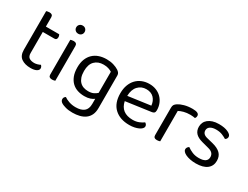

<svg xmlns="http://www.w3.org/2000/svg" viewBox="-75 -1252 2648 2048"><g transform="rotate(30 1249.0 -228.0)"><path d="M233 13Q163 13 119.5 -18Q76 -49 76 -121V-596Q81 -598 91.5 -600.5Q102 -603 114 -603Q156 -603 156 -567V-452H320Q323 -447 326 -438.5Q329 -430 329 -420Q329 -386 299 -386H156V-126Q156 -86 178.5 -69.5Q201 -53 242 -53Q259 -53 280 -59Q301 -65 315 -73Q321 -67 326 -58Q331 -49 331 -37Q331 -15 305 -1Q279 13 233 13Z M532 -2Q527 0 517 2.5Q507 5 495 5Q452 5 452 -31V-460Q457 -462 467.5 -464.5Q478 -467 490 -467Q532 -467 532 -430ZM440 -608Q440 -629 454.5 -643.5Q469 -658 492 -658Q515 -658 529 -643.5Q543 -629 543 -608Q543 -587 529 -572.5Q515 -558 492 -558Q469 -558 454.5 -572.5Q440 -587 440 -608Z M997 -48Q980 -34 950.5 -24Q921 -14 880 -14Q836 -14 797 -26.5Q758 -39 728.5 -66.5Q699 -94 681.5 -138Q664 -182 664 -245Q664 -302 681 -345Q698 -388 728.5 -417Q759 -446 801 -460.5Q843 -475 894 -475Q940 -475 978.5 -463.5Q1017 -452 1043 -435Q1058 -425 1067.5 -412.5Q1077 -400 1077 -382V20Q1077 70 1060.5 104.5Q1044 139 1014.5 160.5Q985 182 945 192Q905 202 859 202Q808 202 772.5 191.5Q737 181 724 173Q694 156 694 130Q694 116 700.5 106.5Q707 97 717 92Q738 108 776 121.5Q814 135 859 135Q926 135 961.5 106.5Q997 78 997 15ZM889 -80Q929 -80 954.5 -92.5Q980 -105 997 -121V-381Q980 -392 954.5 -400.5Q929 -409 894 -409Q826 -409 785.5 -368Q745 -327 745 -246Q745 -201 756 -169.5Q767 -138 786.5 -118Q806 -98 832.5 -89Q859 -80 889 -80Z M1282 -184Q1309 -53 1454 -53Q1496 -53 1530 -67Q1564 -81 1584 -97Q1608 -83 1608 -59Q1608 -45 1595.5 -32Q1583 -19 1561.5 -9Q1540 1 1511.5 7Q1483 13 1450 13Q1334 13 1266.5 -50Q1199 -113 1199 -234Q1199 -291 1215.5 -335.5Q1232 -380 1261.5 -411Q1291 -442 1332 -458.5Q1373 -475 1421 -475Q1466 -475 1504 -460Q1542 -445 1569.5 -417.5Q1597 -390 1612.5 -352.5Q1628 -315 1628 -270Q1628 -248 1618 -238.5Q1608 -229 1590 -227ZM1420 -410Q1359 -410 1319 -367.5Q1279 -325 1277 -246L1552 -284Q1547 -339 1513.5 -374.5Q1480 -410 1420 -410Z M1824 -2Q1819 0 1809 2.5Q1799 5 1787 5Q1744 5 1744 -31V-370Q1744 -393 1752.5 -406.5Q1761 -420 1781 -433Q1807 -450 1851.5 -462.5Q1896 -475 1952 -475Q2032 -475 2032 -435Q2032 -425 2029 -416.5Q2026 -408 2021 -402Q2011 -404 1995 -406Q1979 -408 1963 -408Q1917 -408 1882 -398.5Q1847 -389 1824 -376Z M2452 -123Q2452 -59 2405 -23Q2358 13 2269 13Q2231 13 2199 6.5Q2167 0 2144.5 -10.5Q2122 -21 2109.5 -34.5Q2097 -48 2097 -62Q2097 -74 2103.5 -85Q2110 -96 2123 -104Q2150 -84 2186 -68.5Q2222 -53 2268 -53Q2372 -53 2372 -123Q2372 -180 2303 -197L2220 -219Q2159 -235 2131 -265.5Q2103 -296 2103 -344Q2103 -370 2113.5 -394Q2124 -418 2146 -436Q2168 -454 2200.5 -464.5Q2233 -475 2277 -475Q2347 -475 2390 -454.5Q2433 -434 2433 -407Q2433 -394 2426.5 -384Q2420 -374 2409 -369Q2391 -381 2358 -395Q2325 -409 2280 -409Q2235 -409 2208.5 -392Q2182 -375 2182 -344Q2182 -321 2197 -305Q2212 -289 2247 -281L2316 -264Q2384 -247 2418 -213.5Q2452 -180 2452 -123Z"/></g></svg>

Font: Baloo Chettan 2
Style: Regular
Weight: 400
Designer: Maithili Shingre, Unnati Kotecha and Ek Type
Foundry: Ek Type
Version: Version 1.640;hotconv 1.0.111;makeotfexe 2.5.65597; ttfautoh